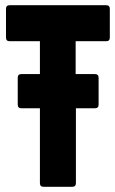

<svg xmlns="http://www.w3.org/2000/svg" viewBox="-20 -716 441 736"><path d="M147 0Q133 0 133 -14V-301H62Q48 -301 48 -315V-418Q48 -432 62 -432H133V-558H17Q3 -558 3 -572V-682Q3 -696 17 -696H387Q401 -696 401 -682V-572Q401 -558 387 -558H270V-432H344Q358 -432 358 -418V-315Q358 -301 344 -301H271V-14Q271 0 257 0Z"/></svg>

Font: AL Dynamic
Style: Bold
Weight: 700
Version: Version 1.000; ttfautohint (v1.8.2) -l 8 -r 50 -G 200 -x 14 